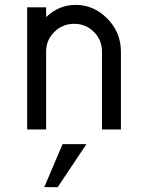

<svg xmlns="http://www.w3.org/2000/svg" viewBox="-20 -530 600 786"><path d="M290 -510Q363.8 -510 419.4 -453.8Q475 -397.5 475 -318.8V0H397.5V-318.8Q397.5 -366.2 364.4 -399.4Q331.2 -432.5 283.8 -432.5Q236.2 -432.5 202.5 -399.4Q168.8 -366.2 168.8 -318.8V0H91.2V-500H168.8V-460Q221.2 -510 290 -510ZM161.2 236.2 236.2 60H333.8L216.2 236.2Z"/></svg>

Font: Now Alt
Style: Regular
Weight: 400
Designer: Alfredo Marco Pradil
Foundry: Alfredo Marco Pradil
Version: Version 1.002;PS 001.002;hotconv 1.0.88;makeotf.lib2.5.64775